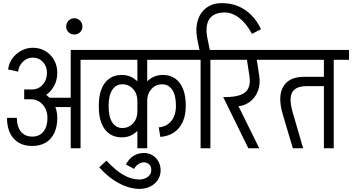

<svg xmlns="http://www.w3.org/2000/svg" viewBox="-20 -950 2256 1230"><path d="M281 -483Q281 -525 255 -553Q229 -581 190 -581V-644Q235 -644 270.5 -623Q306 -602 326.5 -565.5Q347 -529 347 -483ZM96 -491 32 -505Q37 -545 59.5 -576Q82 -607 116.5 -625.5Q151 -644 191 -644V-581Q154 -581 127 -555Q100 -529 96 -491ZM274 -264V-324H490V-264ZM284 -194Q284 -246 253.5 -280Q223 -314 176 -314V-374Q225 -374 263.5 -350.5Q302 -327 324.5 -286.5Q347 -246 347 -194ZM186 -15Q110 -15 67.5 -62.5Q25 -110 25 -195H88Q88 -139 114 -107Q140 -75 186 -75ZM186 -15V-75Q233 -75 258.5 -107Q284 -139 284 -195H347Q347 -139 328 -98.5Q309 -58 273 -36.5Q237 -15 186 -15ZM135 -314V-377H186V-314ZM185 -314V-377Q226 -377 253.5 -407.5Q281 -438 281 -484H347Q347 -436 325.5 -397.5Q304 -359 267.5 -336.5Q231 -314 185 -314ZM433 0V-630H496V0ZM455 -567V-630H594V-567Z M456 -729Q434 -729 419 -743.5Q404 -758 404 -780Q404 -802 419 -817.5Q434 -833 456 -833Q478 -833 493 -817.5Q508 -802 508 -780Q508 -758 493 -743.5Q478 -729 456 -729Z M955 -567V-630H1217V-567ZM544 -567V-630H850V-567ZM613 -264V-276H676V-264ZM860 -234V-306H908V-234ZM676 -275H613Q613 -337 630.5 -380.5Q648 -424 681 -447Q714 -470 760 -470L764 -410Q723 -410 699.5 -374.5Q676 -339 676 -275ZM908 -305H860Q860 -350 832.5 -380Q805 -410 764 -410L760 -470Q803 -470 836 -448.5Q869 -427 888.5 -389.5Q908 -352 908 -305ZM676 -265Q676 -201 699.5 -165.5Q723 -130 764 -130L760 -70Q714 -70 681 -93Q648 -116 630.5 -160Q613 -204 613 -265ZM908 -235Q908 -188 888.5 -150.5Q869 -113 836 -91.5Q803 -70 760 -70L764 -130Q805 -130 832.5 -160Q860 -190 860 -235ZM1107 -275Q1107 -339 1083.5 -374.5Q1060 -410 1019 -410L1023 -470Q1069 -470 1102 -447Q1135 -424 1152.5 -380.5Q1170 -337 1170 -275ZM875 -305Q875 -352 894.5 -389.5Q914 -427 947.5 -448.5Q981 -470 1023 -470L1019 -410Q978 -410 950.5 -380Q923 -350 923 -305ZM1107 -271V-275H1170V-271ZM1007 -73 997 -134Q1049 -139 1078 -175.5Q1107 -212 1107 -271H1170Q1170 -212 1150.5 -169Q1131 -126 1094.5 -101.5Q1058 -77 1007 -73ZM860 0V-620H923V0ZM762 -567V-630H1021V-567Z M874 260Q810 260 741.5 223.5Q673 187 616 122L662 79Q719 141 770.5 170.5Q822 200 874 200ZM874 260V200Q906 199 927.5 182.5Q949 166 949 141H1009Q1009 175 991.5 202Q974 229 943.5 244.5Q913 260 874 260ZM839 132 787 104Q804 69 834 49.5Q864 30 902 30V90Q884 90 867 101Q850 112 839 132ZM1009 141H949Q950 118 936.5 104Q923 90 902 90V30Q932 30 956.5 44.5Q981 59 995 84.5Q1009 110 1009 141Z M1594 -733Q1560 -798 1514 -834Q1468 -870 1420 -870L1400 -930Q1459 -930 1506.5 -910Q1554 -890 1590.5 -853Q1627 -816 1652 -763ZM1261 -615 1243 -703 1307 -714 1327 -615ZM1243 -703Q1231 -768 1247 -819.5Q1263 -871 1303 -900.5Q1343 -930 1400 -930L1420 -870Q1370 -870 1342.5 -850Q1315 -830 1307 -794.5Q1299 -759 1307 -714ZM1265 0V-620H1328V0ZM1167 -567V-630H1426V-567Z M1448 -268 1419 -328Q1484 -328 1521 -342Q1558 -356 1571.5 -386Q1585 -416 1578 -462H1641Q1647 -421 1638 -386Q1629 -351 1608 -324.5Q1587 -298 1556 -283Q1525 -268 1486 -268ZM1571 0 1410 -328H1479L1641 0ZM1578 -462 1557 -600H1620L1641 -462ZM1357 -567V-630H1732V-567Z M1791 -219Q1758 -332 1794.5 -395Q1831 -458 1929 -458H1987L2001 -398H1943Q1908 -398 1885.5 -388Q1863 -378 1852 -358Q1841 -338 1841.5 -307Q1842 -276 1854 -234ZM1856 0 1791 -219 1854 -234 1922 0ZM1986 -398V-458H2071V-398ZM1682 -567V-630H2122V-567ZM2055 0V-620H2118V0ZM1957 -567V-630H2216V-567Z"/></svg>

Font: Akshar Light Light
Style: Regular
Weight: 300
Version: Version 1.100